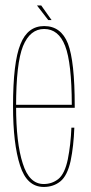

<svg xmlns="http://www.w3.org/2000/svg" viewBox="-20 -700 344 722"><path d="M144.5 3V-8Q89.5 -8 65.5 -85.5Q40.5 -162.5 40.5 -300.5Q40.5 -462 66.5 -526.5Q93 -591 146 -591Q200.5 -591 225 -527Q249.5 -464.5 250 -306H36V-294.5H261Q261 -299 261 -301.5Q261 -469.5 235.5 -536Q209.5 -602 146 -602Q84 -602 57 -534Q29 -466 29 -300.5Q29 -159 55.5 -77.5Q81 3 144.5 3ZM144.5 -8V3Q181 3 207 -18Q233 -39 245.5 -94.5Q257 -150 259.5 -220H248.5Q246 -156 235 -101Q223.5 -46 199 -26.5Q175 -8 144.5 -8ZM161.5 -624.5H174L135 -679.5H119Z"/></svg>

Font: Anybody Thin Condensed
Style: Regular
Weight: 100
Width: 3
Version: Version 1.113;gftools[0.9.25]